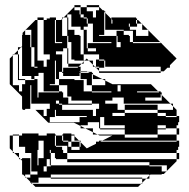

<svg xmlns="http://www.w3.org/2000/svg" viewBox="-20 -728 737 748"><path d="M390 -660V-678L386 -682V-660ZM482 -624H486V-612H510V-588H558V-610L556 -612H534V-634L532 -636H514V-650H510V-636H514V-624H486V-636H482ZM306 -544V-608H270V-592H290V-588H294V-544ZM198 -588H194V-564H198ZM102 -564V-588H98V-564ZM114 -480V-544H102V-564H98V-544H102V-480ZM322 -624H306V-612H318V-540H322V-528H354V-540H322V-560H414V-564H342V-636H322V-656H318V-660H306V-672H294V-684H290V-672H294V-660H306V-656H318V-636H322ZM386 -592H366V-588H434V-544H450V-564H438V-588H434V-608H462V-592H482V-588H486V-564H498V-560H606V-562L604 -564H498V-608H462V-612H386ZM54 -492H50V-516H34L50 -532V-544H62L50 -532V-516H54ZM354 -496H366V-492H354ZM114 -480H102V-468H114V-464H126V-468H114ZM418 -528V-540H438V-516H652L654 -514V-492H642V-496H610V-492H414V-516H390V-528ZM342 -420V-438L338 -440V-420ZM390 -396V-414L378 -420H338V-396ZM438 -396V-372H450V-396ZM514 -368H600L596 -372H514ZM130 -432H114V-420H126V-348H130V-368H210V-372H150V-444H130ZM290 -432H226V-444H222V-448H210V-420H270V-416H306V-372H338V-368H414V-372H338V-396H318V-420H294V-444H330L322 -448H294V-450H290V-448H294V-444H290ZM546 -336H610V-358L606 -362V-348H546ZM102 -348H98V-324H102ZM194 -400H174V-396H210V-372H222V-368H226V-348H246V-324H338V-320H222V-324H210V-336H198V-324H210V-320H222V-300H342V-276H354V-304H366V-324H338V-336H258V-352H242V-396H210V-420H194ZM418 -288V-276H466V-288ZM418 -336H390V-324H438V-300H466V-288H594V-276H626V-272H668V-276H626V-288H594V-300H466V-320H594V-300H654V-314L644 -324H462V-348H418ZM386 -272H370V-228H466V-240H386ZM322 -240H294V-237L312 -228H342V-213L360 -204H466V-192H594V-204H466V-224H370V-228H366V-252H322ZM150 -156V-180H130V-156ZM198 -180V-200H194V-180ZM268 -200H258V-180H270V-198ZM162 -80H178V-84H162V-80H150V-60H162ZM102 -84V-108H98V-84ZM102 -84H98V-60H102ZM130 -144H126V-84H130V-112H150V-156H130ZM98 -48H78V-40L82 -36H98V-48H126V-60H98ZM390 -636V-660H386V-636ZM246 -636H242V-612H246ZM390 -636H386V-612H390ZM198 -612V-636H194V-612ZM198 -588V-612H194V-588ZM222 -564H194V-560H222ZM246 -492V-516H242V-492ZM198 -468V-492H194V-468ZM54 -444V-468H50V-444ZM606 -444H366V-452L350 -468H342V-476L326 -492H310L318 -500L326 -492H342V-476L350 -468H354V-464H366V-452L368 -450H606ZM306 -480H298L306 -488V-492H270V-496H258V-564H246V-588H242V-612H270V-608H306V-612H294V-624H258V-672H242V-660H246V-636H242V-660H228L268 -700H270V-688H290V-684H294V-700H270V-708H294V-700H318V-684H342V-660H354V-688H366V-700H318V-708H366V-700H368L380 -688H386V-684H390V-678L414 -654V-636H418V-650L414 -654V-660H510V-656H514V-650H518L532 -636H534V-634L556 -612H558V-610L604 -564H606V-562L608 -560H610V-558L652 -516H654V-514L668 -500L642 -474V-464H632L618 -450H606V-468H386V-464H366V-468H354V-492H386V-468H390V-492H386V-496H366V-516H306V-544H294V-516H306V-492H310L306 -488ZM198 -444V-468H194V-444ZM54 -444V-420H50V-444ZM198 -444H194V-420H198ZM102 -372V-396H98V-372ZM102 -348V-372H98V-348ZM198 -276V-300H194V-276ZM194 -272H174V-252H290V-272H318V-276H194ZM174 -84V-108H162V-84ZM130 -16H102L106 -12H530L518 0H118L106 -12H102V-16H98V-20L82 -36H78V-40L70 -48H66V-102L60 -108H54V-114L36 -132H30V-138L18 -150V-200H30V-138L36 -132H54V-114L60 -108H66V-112H98V-108H102V-132H78V-156H54V-200H30V-204H54V-200H66V-208H130V-200H162V-208H194V-204H198V-200H222V-180H226V-176H246V-156H258V-144H290V-156H258V-176H290V-156H294V-174L288 -180H258V-176H246V-180H226V-200H222V-204H226V-208H258V-204H270V-198L288 -180H294V-174L318 -150L354 -168V-176H366V-180H378L370 -176H668V-180H378L418 -200H368L360 -204H342V-213L312 -228H294V-237L268 -250H168L118 -300H150V-276H162V-304H174V-324H98V-304H78V-300H68V-304H66V-352L18 -400V-500L30 -512V-516H34L30 -512V-396H54V-372H66V-400H78V-416H50V-420H78V-416H114V-420H102V-432H66V-480H54V-468H50V-492H54V-480H66V-544H62L66 -548V-592H68V-600L78 -610V-612H80L78 -610V-592H98V-588H102V-612H80L118 -650H126V-660H150V-650H126V-492H150V-468H162V-496H174V-516H150V-650H162V-656H174V-660H198V-650H194V-636H198V-650H218L222 -654V-660H228L222 -654V-588H242V-540H246V-516H242V-540H226V-528H198V-516H222V-448H226V-464H282L286 -468H246V-480H242V-492H246V-480H298L286 -468H294V-450H318L322 -448H338V-444H342V-438L378 -420H390V-414L418 -400H568L596 -372H606V-368H610V-358L644 -324H654V-314L668 -300V-276H678V-252H674V-240H668V-228H678V-204H668V-228H626V-240H594V-228H626V-224H594V-204H668V-180H678V-156H674V-144H668V-132H678V-108H668V-132H242V-160H198V-180H194V-160H198V-156H222V-144H226V-132H242V-108H668V-100L630 -62V-60H628L630 -62V-84H562V-96H242V-108H198V-112H194V-132H178V-144H174V-132H178V-84H562V-80H610V-60H628L618 -50H610V-48H566L562 -44V-32H550L562 -44V-48H178V-36H534V-32H550L534 -16V-12H530L534 -16V-32H178V-36H130Z"/></svg>

Font: Rubik Broken Fax
Style: Regular
Weight: 400
Designer: Hubert and Fischer, NaN
Foundry: Hubert and Fischer, NaN
Version: Version 2.201